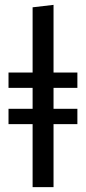

<svg xmlns="http://www.w3.org/2000/svg" viewBox="-20 -769 353 789"><path d="M298 -408H200V-322H298V-259H200V0H114V-259H15V-322H114V-408H15V-471H114V-739L200 -749V-471H298Z"/></svg>

Font: Fira Sans
Style: Regular
Weight: 400
Designer: Carrois Corporate & Edenspiekermann AG
Foundry: Carrois Corporate GbR & Edenspiekermann AG
Version: Version 4.106;PS 004.106;hotconv 1.0.70;makeotf.lib2.5.58329